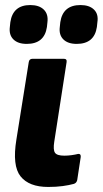

<svg xmlns="http://www.w3.org/2000/svg" viewBox="-20 -730 407 761"><path d="M171 11Q95 11 61.5 -31Q28 -73 45 -177L94 -484Q96 -497 109 -497H233Q246 -497 244 -484L195 -168Q190 -136 198 -124.5Q206 -113 235 -113Q249 -113 263.5 -115Q278 -117 290 -120Q301 -121 300 -108L286 -16Q283 -4 272 -1Q254 4 228.5 7.5Q203 11 171 11ZM284 -556Q249 -556 231 -574Q213 -592 217 -623L219 -642Q229 -710 299 -710Q334 -710 352.5 -692Q371 -674 366 -642L364 -623Q354 -556 284 -556ZM86 -556Q51 -556 33 -574Q15 -592 19 -623L21 -642Q31 -710 100 -710Q135 -710 153.5 -692Q172 -674 168 -642L166 -623Q156 -556 86 -556Z"/></svg>

Font: Sofia Sans Semi Condensed Black
Style: Italic
Weight: 900
Italic angle: -9°
Version: Version 4.100